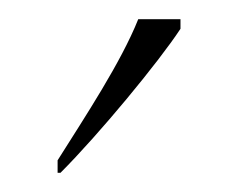

<svg xmlns="http://www.w3.org/2000/svg" viewBox="-20 -786 248 200"><path d="M40 -619V-606H43C83 -646 145 -721 168 -756V-766H124C106 -721 69 -665 40 -619Z"/></svg>

Font: Noto Serif SemiCondensed Thin
Style: Regular
Weight: 100
Width: 4
Designer: Monotype Design Team
Foundry: Monotype Imaging Inc.
Version: Version 2.015